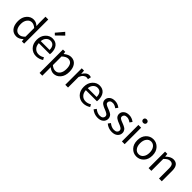

<svg xmlns="http://www.w3.org/2000/svg" viewBox="337 -2559 4476 4476"><g transform="rotate(45 2574.5 -321.5)"><path d="M277.3 12.7Q173.8 12.7 113.3 -62.5Q52.7 -137.7 52.7 -271.5Q52.7 -399.4 122.1 -478Q191.4 -556.6 288.1 -556.6Q334 -556.6 368.2 -541.5Q402.3 -526.4 441.4 -493.2L435.5 -586.9V-795.9H527.3V0H453.1L444.3 -64.5H442.4Q363.3 12.7 277.3 12.7ZM435.5 -137.7V-422.9Q371.1 -480.5 303.7 -480.5Q237.3 -480.5 192.4 -422.4Q147.5 -364.3 147.5 -272.5Q147.5 -173.8 186.5 -118.7Q225.6 -63.5 296.9 -63.5Q368.2 -63.5 435.5 -137.7Z M929.7 12.7Q818.4 12.7 744.1 -64.5Q669.9 -141.6 669.9 -271.5Q669.9 -398.4 743.2 -477.5Q816.4 -556.6 915 -556.6Q1017.6 -556.6 1074.2 -488.3Q1130.9 -419.9 1130.9 -301.8Q1130.9 -275.4 1127 -250H760.7Q764.6 -163.1 814.5 -111.3Q864.3 -59.6 941.4 -59.6Q1014.6 -59.6 1077.1 -102.5L1110.4 -43Q1025.4 12.7 929.7 12.7ZM759.8 -315.4H1050.8Q1050.8 -397.5 1015.6 -440.9Q980.5 -484.4 916 -484.4Q856.4 -484.4 812 -439Q767.6 -393.6 759.8 -315.4ZM899.4 -640.6 852.5 -685.5 1009.8 -872.1 1073.2 -810.5Z M1264.6 228.5V-543H1339.8L1347.7 -481.4H1350.6Q1442.4 -556.6 1523.4 -556.6Q1627 -556.6 1683.6 -481.9Q1740.2 -407.2 1740.2 -280.3Q1740.2 -146.5 1671.4 -66.9Q1602.5 12.7 1503.9 12.7Q1429.7 12.7 1353.5 -49.8L1355.5 44.9V228.5ZM1644.5 -279.3Q1644.5 -480.5 1502 -480.5Q1436.5 -480.5 1355.5 -405.3V-120.1Q1420.9 -63.5 1489.3 -63.5Q1557.6 -63.5 1601.1 -121.6Q1644.5 -179.7 1644.5 -279.3Z M1883.8 0V-543H1959L1966.8 -444.3H1969.7Q1999 -497.1 2039.1 -526.9Q2079.1 -556.6 2124 -556.6Q2159.2 -556.6 2181.6 -544.9L2165 -464.8Q2142.6 -473.6 2112.3 -473.6Q2074.2 -473.6 2037.1 -443.4Q2000 -413.1 1974.6 -348.6V0Z M2480.5 12.7Q2369.1 12.7 2294.9 -64.5Q2220.7 -141.6 2220.7 -271.5Q2220.7 -398.4 2293.9 -477.5Q2367.2 -556.6 2465.8 -556.6Q2568.4 -556.6 2625 -488.3Q2681.6 -419.9 2681.6 -301.8Q2681.6 -275.4 2677.7 -250H2311.5Q2315.4 -163.1 2365.2 -111.3Q2415 -59.6 2492.2 -59.6Q2565.4 -59.6 2627.9 -102.5L2661.1 -43Q2576.2 12.7 2480.5 12.7ZM2310.5 -315.4H2601.6Q2601.6 -397.5 2566.4 -440.9Q2531.2 -484.4 2466.8 -484.4Q2407.2 -484.4 2362.8 -439Q2318.4 -393.6 2310.5 -315.4Z M2958 12.7Q2844.7 12.7 2754.9 -61.5L2799.8 -122.1Q2878.9 -57.6 2960.9 -57.6Q3012.7 -57.6 3040 -81.5Q3067.4 -105.5 3067.4 -142.6Q3067.4 -162.1 3057.6 -177.7Q3047.9 -193.4 3026.4 -206.5Q3004.9 -219.7 2989.3 -227.1Q2973.6 -234.4 2943.4 -246.1Q2908.2 -259.8 2884.8 -270.5Q2861.3 -281.2 2835 -299.8Q2808.6 -318.4 2794.9 -344.7Q2781.2 -371.1 2781.2 -403.3Q2781.2 -469.7 2832 -513.2Q2882.8 -556.6 2968.8 -556.6Q3059.6 -556.6 3137.7 -496.1L3093.8 -436.5Q3028.3 -485.4 2968.8 -485.4Q2919.9 -485.4 2895 -463.4Q2870.1 -441.4 2870.1 -407.2Q2870.1 -389.6 2877.9 -376.5Q2885.7 -363.3 2903.8 -352.1Q2921.9 -340.8 2935.5 -335Q2949.2 -329.1 2976.6 -318.4Q2985.4 -315.4 2989.3 -313.5Q3022.5 -300.8 3038.1 -293.9Q3053.7 -287.1 3080.6 -272Q3107.4 -256.8 3120.6 -241.7Q3133.8 -226.6 3144.5 -202.1Q3155.3 -177.7 3155.3 -148.4Q3155.3 -79.1 3103 -33.2Q3050.8 12.7 2958 12.7Z M3425.8 12.7Q3312.5 12.7 3222.7 -61.5L3267.6 -122.1Q3346.7 -57.6 3428.7 -57.6Q3480.5 -57.6 3507.8 -81.5Q3535.2 -105.5 3535.2 -142.6Q3535.2 -162.1 3525.4 -177.7Q3515.6 -193.4 3494.1 -206.5Q3472.7 -219.7 3457 -227.1Q3441.4 -234.4 3411.1 -246.1Q3376 -259.8 3352.5 -270.5Q3329.1 -281.2 3302.7 -299.8Q3276.4 -318.4 3262.7 -344.7Q3249 -371.1 3249 -403.3Q3249 -469.7 3299.8 -513.2Q3350.6 -556.6 3436.5 -556.6Q3527.3 -556.6 3605.5 -496.1L3561.5 -436.5Q3496.1 -485.4 3436.5 -485.4Q3387.7 -485.4 3362.8 -463.4Q3337.9 -441.4 3337.9 -407.2Q3337.9 -389.6 3345.7 -376.5Q3353.5 -363.3 3371.6 -352.1Q3389.6 -340.8 3403.3 -335Q3417 -329.1 3444.3 -318.4Q3453.1 -315.4 3457 -313.5Q3490.2 -300.8 3505.9 -293.9Q3521.5 -287.1 3548.3 -272Q3575.2 -256.8 3588.4 -241.7Q3601.6 -226.6 3612.3 -202.1Q3623 -177.7 3623 -148.4Q3623 -79.1 3570.8 -33.2Q3518.6 12.7 3425.8 12.7Z M3751 0V-543H3841.8V0ZM3734.4 -713.9Q3734.4 -741.2 3752 -757.3Q3769.5 -773.4 3796.9 -773.4Q3824.2 -773.4 3842.3 -757.3Q3860.4 -741.2 3860.4 -713.9Q3860.4 -688.5 3842.3 -671.9Q3824.2 -655.3 3796.9 -655.3Q3769.5 -655.3 3752 -671.9Q3734.4 -688.5 3734.4 -713.9Z M4414.6 -64.5Q4340.8 12.7 4236.3 12.7Q4131.8 12.7 4058.1 -64.5Q3984.4 -141.6 3984.4 -271.5Q3984.4 -401.4 4058.1 -479Q4131.8 -556.6 4236.3 -556.6Q4340.8 -556.6 4414.6 -479Q4488.3 -401.4 4488.3 -271.5Q4488.3 -141.6 4414.6 -64.5ZM4123 -120.6Q4166 -63.5 4236.3 -63.5Q4306.6 -63.5 4350.6 -120.6Q4394.5 -177.7 4394.5 -271.5Q4394.5 -365.2 4350.6 -423.3Q4306.6 -481.4 4236.3 -481.4Q4166 -481.4 4123 -423.3Q4080.1 -365.2 4080.1 -271.5Q4080.1 -177.7 4123 -120.6Z M4630.9 0V-543H4706.1L4713.9 -464.8H4716.8Q4810.5 -556.6 4899.4 -556.6Q5065.4 -556.6 5065.4 -343.8V0H4973.6V-332Q4973.6 -408.2 4949.2 -442.4Q4924.8 -476.6 4871.1 -476.6Q4832 -476.6 4798.8 -457Q4765.6 -437.5 4721.7 -393.6V0Z"/></g></svg>

Font: Nasu
Style: Regular
Weight: 400
Designer: Ryoko NISHIZUKA (kana &amp; ideographs); Paul D. Hunt (Latin, Greek &amp; Cyrillic); Wenlong ZHANG (bopomofo); Sandoll C
Version: Version 2014.1215